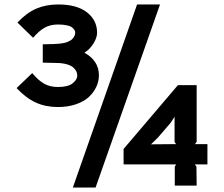

<svg xmlns="http://www.w3.org/2000/svg" viewBox="-20 -840 1015 870"><path d="M664.1 -186 777.8 -187 771 -196.8V-311L752.9 -283.2L694.8 -215.8ZM428.2 -499Q428.2 -471.7 416.5 -446.5Q404.8 -421.4 382.6 -400.6Q360.4 -379.9 324 -367.4Q287.6 -355 242.2 -355Q186.5 -355 141.8 -375.5Q97.2 -396 55.2 -440.9L126 -508.8Q155.3 -474.1 181.4 -460Q207.5 -445.8 242.2 -445.8Q288.6 -445.8 309.3 -462.6Q330.1 -479.5 330.1 -497.1Q330.1 -518.6 311.8 -534.4Q293.5 -550.3 252 -554.2L173.8 -556.2V-639.2Q234.9 -640.1 249 -642.1Q271 -644 286.1 -650.1Q301.3 -656.2 308.3 -664.1Q315.4 -671.9 318.1 -678.7Q320.8 -685.5 320.8 -691.9Q320.8 -697.3 318.1 -702.6Q315.4 -708 308.1 -714.6Q300.8 -721.2 283.7 -725.1Q266.6 -729 242.2 -729Q209 -729 183.6 -715.3Q158.2 -701.7 129.9 -668.9L59.1 -737.8Q100.1 -781.7 144.3 -800.8Q188.5 -819.8 243.2 -819.8Q328.6 -819.8 374.3 -783.9Q419.9 -748 419.9 -691.9Q419.9 -668.9 403.1 -642.3Q386.2 -615.7 363.8 -602.1V-600.1Q393.1 -585 410.6 -559.1Q428.2 -533.2 428.2 -499ZM601.1 -819.8H705.1L413.1 9.8H310.1ZM919.9 -187V-95.2H862.8L870.1 -85L871.1 1H772V-84L777.8 -95.2H540V-165L786.1 -454.1H871.1V-198.2L863.8 -187Z"/></svg>

Font: Sinkin Sans 600 SemiBold
Style: Regular
Weight: 600
Designer: Keith Bates
Foundry: K-Type
Version: Sinkin Sans (version 1.0)  by Keith Bates   •   © 2014   www